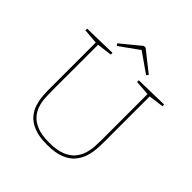

<svg xmlns="http://www.w3.org/2000/svg" viewBox="-225 -1030 1204 1204"><g transform="rotate(45 377.5 -428.0)"><path d="M497 -687 717 -692V-677L610 -663L617 -671V-254Q617 -229 614.5 -195.5Q612 -162 601 -127Q590 -92 565 -61.5Q540 -31 494 -12.5Q448 6 376 6Q305 6 260 -12Q215 -30 190 -59.5Q165 -89 154.5 -123Q144 -157 141.5 -189Q139 -221 139 -245V-671L146 -663L39 -672V-687L259 -692V-677L152 -663L159 -671V-245Q159 -221 161 -190Q163 -159 173 -128Q183 -97 206 -71Q229 -45 270 -29Q311 -13 376 -13Q442 -13 484 -29.5Q526 -46 549.5 -73.5Q573 -101 583 -133.5Q593 -166 595 -197.5Q597 -229 597 -254V-671L604 -664L497 -672ZM248 -742 237 -755 368 -862H383L518 -755L507 -742L371 -837H380Z"/></g></svg>

Font: Bitter Thin
Style: Regular
Weight: 100
Designer: Sol Matas, and Bitter project Authors
Foundry: Sol Matas
Version: Version 2.002